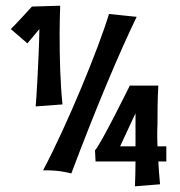

<svg xmlns="http://www.w3.org/2000/svg" viewBox="-20 -681 631 673"><path d="M541 -35C538 -66 536 -93 535 -115H563V-168H532C530 -223 532 -233 532 -246C532 -277 532 -332 535 -381H435C435 -381 334 -176 313 -154L315 -115H455C455 -84 454 -55 453 -28ZM362 -632C326 -512 215 -242 131 -84H143C193 -84 230 -73 230 -73C318 -307 399 -498 459 -622ZM199 -315C191 -394 189 -474 189 -567C189 -596 190 -630 191 -661L92 -658C92 -658 40 -601 18 -579L76 -529L118 -579C117 -487 106 -308 105 -308ZM455 -168H401L455 -284V-187Z"/></svg>

Font: Rum Raisin
Style: Regular
Weight: 400
Designer: Astigmatic (AOETI)
Foundry: Astigmatic (AOETI)
Version: Version 1.000